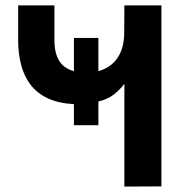

<svg xmlns="http://www.w3.org/2000/svg" viewBox="-20 -520 662 709"><path d="M439.3 -210.7Q423.7 -189.3 400.2 -171Q376.7 -152.7 343.3 -145.3V-57.7H253V-135.3Q195.3 -138.7 156 -157.2Q116.7 -175.7 92.7 -207.3Q68.7 -239 57.8 -281.2Q47 -323.3 47 -372.7V-500H181V-372.7Q181 -323.3 198.7 -295.2Q216.3 -267 253 -257.3V-380H343.3V-257.3Q372.7 -265.3 394 -283.7Q415.3 -302 427 -331Q438.7 -360 438.7 -398.7L439.3 -500H576V168.3L439.3 169Z"/></svg>

Font: Nata Sans
Style: Regular
Weight: 400
Designer: Daniel Uzquiano Cruz
Version: Version 1.001